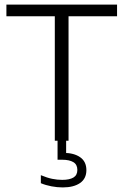

<svg xmlns="http://www.w3.org/2000/svg" viewBox="-20 -615 539 839"><path d="M219.5 0V-544H8V-595H491.5V-544H279.5V0ZM254 204Q230 204 205 199.2Q180 194.5 158.5 185.5V150.5Q186 162 208.2 166.5Q230.5 171 252 171Q283.5 171 300.8 160.8Q318 150.5 318 127.5Q318 104 300.5 93.5Q283 83 251.5 83H231.5V-10H269V69.5L257 53Q303 53 330.2 72Q357.5 91 357.5 128.5Q357.5 165.5 329.8 184.8Q302 204 254 204Z"/></svg>

Font: Encode Sans SC Condensed Thin Light
Style: Regular
Weight: 300
Version: Version 3.002